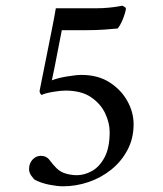

<svg xmlns="http://www.w3.org/2000/svg" viewBox="-20 -649 572 674"><path d="M266 -386Q324 -386 364.5 -360Q405 -334 427 -294.5Q449 -255 449 -213Q449 -163 427.5 -122.5Q406 -82 370.5 -53.5Q335 -25 291 -10Q247 5 201 5Q182 5 153.5 -0.5Q125 -6 102 -18Q98 -21 90 -32Q82 -43 82 -55Q82 -76 94.5 -89Q107 -102 123 -102Q143 -102 154.5 -86.5Q166 -71 178 -59Q192 -45 211.5 -39.5Q231 -34 250 -34Q276 -34 302.5 -48.5Q329 -63 347 -96.5Q365 -130 365 -186Q365 -217 349.5 -250.5Q334 -284 300 -307.5Q266 -331 209 -331Q193 -331 166 -326.5Q139 -322 127 -316Q124 -316 121.5 -320.5Q119 -325 119 -330Q130 -385 141 -440Q152 -495 161.5 -542.5Q171 -590 176 -620H320Q340 -620 361 -622Q382 -624 396 -626.5Q410 -629 410 -629Q415 -626 418.5 -624Q422 -622 422 -618Q422 -615 418.5 -602.5Q415 -590 408.5 -575Q402 -560 393 -549Q373 -547 345 -545Q317 -543 279 -543H197Q188 -499 179.5 -453.5Q171 -408 162 -367Q182 -375 214.5 -380.5Q247 -386 266 -386Z"/></svg>

Font: Amiri Quran
Style: Regular
Weight: 400
Designer: Khaled Hosny
Version: Version 0.117